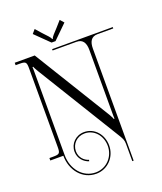

<svg xmlns="http://www.w3.org/2000/svg" viewBox="-190 -1010 1118 1327"><g transform="rotate(-20 369.5 -346.5)"><path d="M334 -763 436 -863 411 -891 373 -848C345 -817 325 -799 322 -784H317C314 -799 293 -817 265 -848L227 -891L203 -863L305 -763ZM18 0H114C114 106 184 195 286 195H288C373 194 436 124 436 41C436 -39 381 -105 304 -105C242 -105 196 -58 196 0C196 51 232 86 269 97L271 87C237 77 206 46 206 0C206 -52 247 -95 304 -95C375 -95 426 -34 426 41C426 119 367 184 288 185H286C191 185 124 101 124 0V-606C124 -623 124 -638 123 -649H129C129 -645 138 -629 149 -610L529 9C542.5 33 549 44 549 72V198H559V-626C559 -674 575 -709 623 -709H739V-719H293V-709H469C517 -709 533 -674 533 -626V-162C533 -145 533 -131 534 -120H528C528 -124 521 -138 510 -157L165 -719H18V-701H44C92 -701 98 -696 98 -648V-71C98 -23 92 -18 44 -18H18Z"/></g></svg>

Font: FoglihtenNo04
Style: Regular
Weight: 500
Designer: gluk (gluksza@wp.pl)
Foundry: gluk (gluksza@wp.pl)
Version: Version 0.70